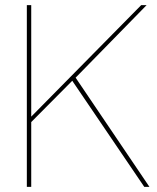

<svg xmlns="http://www.w3.org/2000/svg" viewBox="-20 -724 608 744"><path d="M101 -704V-272L527 -704H548L273 -423L559 0H539L260 -411L101 -251V0H84V-704Z"/></svg>

Font: Prodigy Sans Thin
Style: Regular
Weight: 100
Designer: Wei Huang
Foundry: Wei Huang
Version: Version 1.003; ttfautohint (v1.8.3)